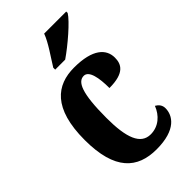

<svg xmlns="http://www.w3.org/2000/svg" viewBox="-237 -839 923 923"><g transform="rotate(-45 224.5 -378.0)"><path d="M175 -619V-606H243C300 -645 389 -721 410 -756V-766H260C244 -721 201 -662 175 -619ZM249 10C383 10 419 -52 419 -100C419 -121 407 -135 391 -144C373 -97 334 -61 280 -61C212 -61 185 -132 185 -267C185 -438 211 -488 251 -488C286 -488 297 -428 297 -359C401 -359 419 -401 419 -444C419 -501 374 -549 246 -549C128 -549 36 -482 36 -266C36 -61 120 10 249 10Z"/></g></svg>

Font: Noto Serif Hebrew ExtraCondensed ExtraBold
Style: Regular
Weight: 800
Width: 2
Designer: Monotype Design Team
Foundry: Monotype Imaging Inc.
Version: Version 2.004